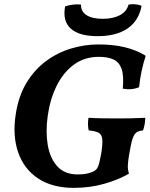

<svg xmlns="http://www.w3.org/2000/svg" viewBox="-20 -900 725 929"><path d="M457 -685Q598 -685 685 -630Q674 -597 665.5 -558Q657 -519 653 -478Q617 -463 574 -471Q580 -533 568.5 -566Q557 -599 529.5 -612Q502 -625 459 -625Q388 -625 336.5 -586.5Q285 -548 253.5 -483.5Q222 -419 211 -340Q200 -263 211 -198.5Q222 -134 257.5 -95Q293 -56 356 -56Q379 -56 396 -59Q413 -62 429 -69Q446 -76 453.5 -92Q461 -108 469 -153Q477 -201 475 -225Q473 -249 457.5 -257.5Q442 -266 409 -269Q403 -298 408 -330Q443 -328 478 -327.5Q513 -327 545 -327Q580 -327 611 -327.5Q642 -328 683 -330Q682 -297 672 -269Q652 -267 640.5 -259.5Q629 -252 621 -227.5Q613 -203 604 -147Q599 -116 598.5 -97.5Q598 -79 604 -60Q555 -31 485.5 -11Q416 9 337 9Q233 9 164.5 -36.5Q96 -82 68 -162.5Q40 -243 56 -346Q69 -434 107.5 -498Q146 -562 201.5 -603.5Q257 -645 323 -665Q389 -685 457 -685ZM452 -725Q363 -725 322.5 -761.5Q282 -798 295 -869Q312 -875 332.5 -877.5Q353 -880 372 -878Q371 -844 399 -826.5Q427 -809 477 -809Q527 -809 560 -826.5Q593 -844 602 -878Q621 -881 637.5 -879Q654 -877 665 -872Q652 -800 597.5 -762.5Q543 -725 452 -725Z"/></svg>

Font: Vollkorn
Style: Bold Italic
Weight: 700
Italic angle: -11°
Designer: Friedrich Althausen
Foundry: Friedrich Althausen
Version: Version 5.000; ttfautohint (v1.8.3)